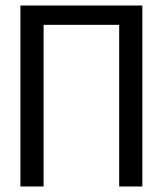

<svg xmlns="http://www.w3.org/2000/svg" viewBox="-20 -676 590 696"><path d="M138 0V-586H412V0H496V-656H54V0Z"/></svg>

Font: Codetta
Style: Regular
Weight: 400
Italic angle: -11°
Designer: Ulrich Proeller
Foundry: PROSA GmbH
Version: Version 2.00;September 29, 2018;FontCreator 11.5.0.2427 64-b